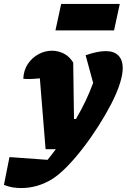

<svg xmlns="http://www.w3.org/2000/svg" viewBox="-129 -756 642 973"><path d="M102 0 73 -359Q41 -356 22.5 -355.5Q4 -355 -11 -357Q-9 -401 12.5 -432.5Q34 -464 66.5 -481.5Q99 -499 134 -499Q166 -499 194.5 -484.5Q223 -470 242 -439L246 -153H256Q310 -245 343 -336L305 -476Q365 -497 407 -497Q449 -497 471 -474.5Q493 -452 493 -411Q493 -379 479 -334Q464 -286 435 -230Q406 -174 369 -116Q332 -58 291.5 -5.5Q251 47 211 88Q171 129 136 151Q62 197 -22 197Q-71 197 -109 181L-81 40L112 54Q134 27 154 0ZM152 -602 181 -736H478L449 -602Z"/></svg>

Font: Piazzolla Black
Style: Italic
Weight: 900
Italic angle: -11.3°
Designer: Juan Pablo del Peral
Foundry: Huerta Tipografica
Version: Version 1.330